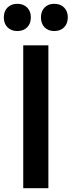

<svg xmlns="http://www.w3.org/2000/svg" viewBox="-38 -988 376 1008"><path d="M216 -750V0H84V-750ZM-18 -897Q-18 -929 1.5 -948.5Q21 -968 53 -968Q85 -968 104.5 -948.5Q124 -929 124 -897Q124 -864 104.5 -844.5Q85 -825 53 -825Q21 -825 1.5 -844.5Q-18 -864 -18 -897ZM177 -897Q177 -929 196 -948.5Q215 -968 247 -968Q279 -968 298.5 -948.5Q318 -929 318 -897Q318 -864 298.5 -844.5Q279 -825 247 -825Q215 -825 196 -844.5Q177 -864 177 -897Z"/></svg>

Font: Unbounded Variable
Style: Regular
Weight: 400
Designer: Luke Prowse, Jean-Baptiste Morizot, Fátima Lázaro, Florian Runge
Foundry: NaN
Version: Version 1.600;FEAKit 1.0